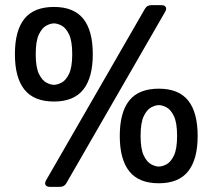

<svg xmlns="http://www.w3.org/2000/svg" viewBox="-20 -705 827 747"><path d="M190 -310Q112 -310 75 -356.5Q38 -403 38 -494Q38 -586 75 -632Q112 -678 190 -678Q267 -678 304 -632Q341 -586 341 -494Q341 -403 304 -356.5Q267 -310 190 -310ZM190 -375Q203 -375 219.5 -383.5Q236 -392 248.5 -417.5Q261 -443 261 -494Q261 -546 248.5 -571.5Q236 -597 219.5 -605.5Q203 -614 190 -614Q177 -614 160.5 -605.5Q144 -597 131.5 -571.5Q119 -546 119 -494Q119 -443 131.5 -417.5Q144 -392 160.5 -383.5Q177 -375 190 -375ZM598 8Q520 8 483 -38.5Q446 -85 446 -176Q446 -268 483 -314Q520 -360 598 -360Q675 -360 712 -314Q749 -268 749 -176Q749 -85 712 -38.5Q675 8 598 8ZM598 -57Q611 -57 627.5 -65.5Q644 -74 656.5 -99.5Q669 -125 669 -176Q669 -228 656.5 -253.5Q644 -279 627.5 -287.5Q611 -296 598 -296Q585 -296 568.5 -287.5Q552 -279 539.5 -253.5Q527 -228 527 -176Q527 -125 539.5 -99.5Q552 -74 568.5 -65.5Q585 -57 598 -57ZM174 22Q162 22 157.5 15Q153 8 159 -3L544 -671Q552 -685 569 -685H608Q620 -685 624.5 -678Q629 -671 623 -660L238 8Q230 22 213 22Z"/></svg>

Font: Pitagon Sans Medium
Style: Regular
Weight: 500
Designer: Travis Tran
Foundry: Pitagon
Version: Version 1.001; ttfautohint (v1.8.4.7-5d5b);gftools[0.9.26]